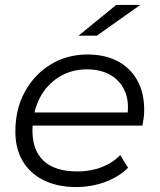

<svg xmlns="http://www.w3.org/2000/svg" viewBox="-20 -750 644 775"><path d="M287 5Q212 5 156.5 -22.5Q101 -50 71.5 -100Q42 -150 42 -219Q42 -309 80 -379Q118 -449 184 -489.5Q250 -530 333 -530Q403 -530 454 -503.5Q505 -477 533.5 -427Q562 -377 562 -307Q562 -291 560 -274.5Q558 -258 555 -243H94L103 -296H522L493 -276Q503 -339 484 -382Q465 -425 425.5 -447.5Q386 -470 331 -470Q267 -470 217 -438.5Q167 -407 139 -351.5Q111 -296 111 -222Q111 -143 156.5 -100.5Q202 -58 293 -58Q346 -58 391 -75.5Q436 -93 465 -124L497 -73Q460 -36 404.5 -15.5Q349 5 287 5ZM297 -606 449 -730H546L371 -606Z"/></svg>

Font: MOST Montserrat
Style: Italic
Weight: 400
Italic angle: -11.3°
Designer: Julieta Ulanovsky
Foundry: Julieta Ulanovsky
Version: Version 8.000;March 11, 2024;FontCreator 15.0.0.2926 64-bit